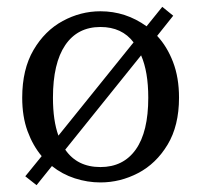

<svg xmlns="http://www.w3.org/2000/svg" viewBox="-20 -521 589 562"><path d="M487 -475 440 -416Q469 -385 486.5 -339.5Q504 -294 504 -235Q504 -153 470.5 -97.5Q437 -42 384.5 -14.5Q332 13 274 13Q236 13 199 1Q162 -11 132 -35L87 21L54 -5L102 -64Q76 -95 60.5 -137.5Q45 -180 45 -235Q45 -318 78 -374.5Q111 -431 163.5 -459.5Q216 -488 274 -488Q348 -488 409 -444L455 -501ZM135 -235Q135 -168 151 -124L371 -397Q337 -442 274 -442Q207 -442 171 -389Q135 -336 135 -235ZM274 -32Q341 -32 377.5 -83.5Q414 -135 414 -235Q414 -311 393 -359L171 -83Q206 -32 274 -32Z"/></svg>

Font: Source Serif 4
Style: Regular
Weight: 400
Designer: Frank Grießhammer
Foundry: Adobe
Version: Version 4.005;hotconv 1.1.0;makeotfexe 2.6.0